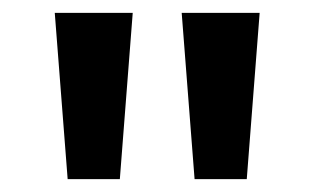

<svg xmlns="http://www.w3.org/2000/svg" viewBox="-20 -734 488 298"><path d="M186 -714 166 -456H85L65 -714ZM383 -714 363 -456H282L262 -714Z"/></svg>

Font: Noto Sans Tangsa SemiBold
Style: Regular
Weight: 600
Version: Version 1.504